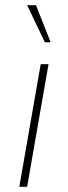

<svg xmlns="http://www.w3.org/2000/svg" viewBox="-20 -716 262 736"><path d="M54 0 136 -470H166L84 0ZM152 -554 84 -696H118L174 -554Z"/></svg>

Font: Gantari Thin
Style: Italic
Weight: 100
Italic angle: -10°
Designer: Anugrah Pasau
Foundry: Lafontype
Version: Version 1.000; ttfautohint (v1.8.4.7-5d5b)